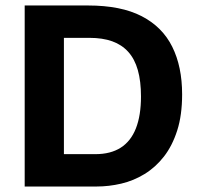

<svg xmlns="http://www.w3.org/2000/svg" viewBox="-20 -680 730 700"><path d="M138 0V-118H328Q383 -118 420 -141.5Q457 -165 475.5 -212Q494 -259 494 -328Q494 -384 482.5 -424.5Q471 -465 447.5 -491Q424 -517 389 -529.5Q354 -542 306 -542H138V-660H301Q421 -660 496.5 -621Q572 -582 608 -509.5Q644 -437 644 -336Q644 -260 626 -204Q608 -148 577.5 -109Q547 -70 507 -45.5Q467 -21 422 -10.5Q377 0 332 0ZM70 0V-660H213V0Z"/></svg>

Font: Bricolage Grotesque 24pt
Style: Bold
Weight: 700
Designer: Mathieu Triay
Foundry: Atelier Triay
Version: Version 1.001;gftools[0.9.33.dev8+g029e19f]